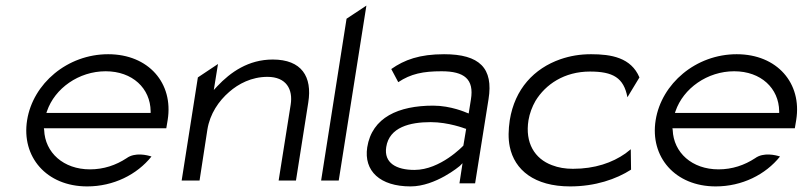

<svg xmlns="http://www.w3.org/2000/svg" viewBox="-20 -656 2872 687"><path d="M292 11C386 11 470 -31 522 -96C507 -101 463 -112 433 -90C395 -65 351 -50 302 -50C207 -50 141 -110 138 -191L137 -197H575L580 -227C601 -358 512 -462 367 -462C221 -462 98 -357 77 -226C56 -95 146 11 292 11ZM148 -258C176 -340 262 -401 358 -401C454 -401 518 -340 519 -258V-252H146Z M694 -10 722 -192C731 -249 763 -295 800 -327C833 -356 880 -381 937 -381C1004 -381 1029 -337 1020 -281L977 -10H1039L1083 -289C1098 -382 1059 -443 956 -443C869 -443 805 -398 757 -347L745 -334L760 -427L688 -379L630 -10Z M1192 -10 1291 -636 1220 -589 1129 -10Z M1449 11C1539 11 1625 -62 1625 -62L1635 -72L1624 0H1680L1728 -301C1746 -412 1696 -462 1569 -462C1481 -462 1427 -442 1380 -409L1405 -362C1450 -392 1494 -401 1560 -401C1641 -401 1677 -373 1665 -300L1657 -250L1649 -253C1649 -253 1594 -278 1530 -278C1406 -278 1311 -236 1294 -129C1281 -44 1340 11 1449 11ZM1521 -219C1585 -219 1644 -196 1644 -196L1648 -195L1638 -135L1637 -134C1637 -134 1556 -48 1463 -48C1398 -48 1353 -73 1362 -130C1373 -201 1447 -219 1521 -219Z M1804 -131C1821 -48 1892 11 2020 11C2110 11 2185 -15 2238 -49L2237 -122L2218 -107C2171 -74 2109 -52 2030 -52C2003 -52 1978 -56 1955 -65C1893 -88 1858 -145 1871 -226C1875 -250 1884 -274 1896 -295C1932 -354 1999 -400 2091 -400C2173 -400 2212 -378 2225 -308L2268 -379C2238 -450 2167 -462 2095 -462C2055 -462 2020 -456 1985 -444C1891 -411 1822 -338 1804 -226C1799 -192 1798 -160 1804 -131Z M2541 11C2635 11 2719 -31 2771 -96C2756 -101 2712 -112 2682 -90C2644 -65 2600 -50 2551 -50C2456 -50 2390 -110 2387 -191L2386 -197H2824L2829 -227C2850 -358 2761 -462 2616 -462C2470 -462 2347 -357 2326 -226C2305 -95 2395 11 2541 11ZM2397 -258C2425 -340 2511 -401 2607 -401C2703 -401 2767 -340 2768 -258V-252H2395Z"/></svg>

Font: Charger Pro
Style: LitExtObl
Weight: 300
Designer: Jasper
Foundry: Cannot Into Space Fonts
Version: Version 1.09